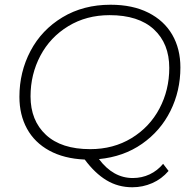

<svg xmlns="http://www.w3.org/2000/svg" viewBox="-20 -669 810 811"><path d="M669 23 692 53Q663 87 623 104.5Q583 122 539 122Q479 122 430 92.5Q381 63 338 5Q250 1 188 -33Q126 -67 94 -125.5Q62 -184 62 -260Q62 -365 109 -454Q156 -543 244 -596Q332 -649 447 -649Q540 -649 606.5 -615.5Q673 -582 707.5 -522.5Q742 -463 742 -384Q742 -285 700 -200.5Q658 -116 580 -61.5Q502 -7 398 3Q458 83 541 83Q579 83 612 67.5Q645 52 669 23ZM361 -39Q459 -39 535.5 -85.5Q612 -132 653.5 -210.5Q695 -289 695 -382Q695 -485 630 -545Q565 -605 443 -605Q345 -605 268.5 -558.5Q192 -512 150.5 -433.5Q109 -355 109 -262Q109 -160 174 -99.5Q239 -39 361 -39Z"/></svg>

Font: Montserrat Ace
Style: Light Italic
Weight: 300
Italic angle: -11.3°
Designer: Julieta Ulanovsky
Foundry: Julieta Ulanovsky
Version: Version 1